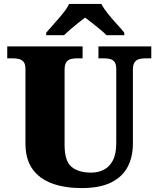

<svg xmlns="http://www.w3.org/2000/svg" viewBox="-20 -951 809 981"><path d="M396 10Q313 10 248 -13Q183 -36 146.5 -86.5Q110 -137 110 -219V-597Q110 -622 101.5 -633.5Q93 -645 78.5 -649Q64 -653 46 -653H17V-714H402V-653H373Q356 -653 341.5 -649Q327 -645 318.5 -632.5Q310 -620 310 -593V-210Q310 -128 345.5 -98.5Q381 -69 446 -69Q481 -69 510 -83.5Q539 -98 556.5 -131Q574 -164 574 -219V-597Q574 -622 566 -633.5Q558 -645 544 -649Q530 -653 512 -653H483V-714H753V-653H723Q705 -653 690.5 -649Q676 -645 667.5 -632.5Q659 -620 659 -593V-217Q659 -150 632.5 -99Q606 -48 548.5 -19Q491 10 396 10ZM216 -784Q232 -803 255.5 -829Q279 -855 301 -882Q323 -909 333 -931H498Q509 -909 530.5 -882Q552 -855 576 -829Q600 -803 615 -784V-771H524Q514 -782 493.5 -799Q473 -816 451.5 -833Q430 -850 415 -861Q400 -850 378.5 -833Q357 -816 337.5 -799Q318 -782 307 -771H216Z"/></svg>

Font: Noto Serif Khmer Black
Style: Regular
Weight: 900
Version: Version 2.003